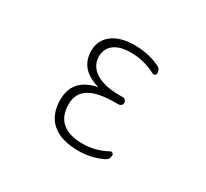

<svg xmlns="http://www.w3.org/2000/svg" viewBox="-148 -991 1297 1206"><g transform="rotate(30 500.0 -388.0)"><path d="M710.9 -108.4Q719.7 -113.3 728 -108.4Q736.3 -103.5 736.3 -93.8Q736.3 -63.5 710 -50.8Q628.9 -11.7 535.2 -11.7Q410.2 -11.7 344.2 -68.8Q278.3 -126 278.3 -233.4Q278.3 -385.7 442.4 -419.9Q442.4 -419.9 442.9 -420.9Q443.4 -421.9 442.4 -421.9Q293 -464.8 293 -597.7Q293 -673.8 351.6 -718.8Q410.2 -763.7 512.7 -763.7Q612.3 -763.7 696.3 -724.6Q723.6 -711.9 723.6 -680.7Q723.6 -670.9 714.8 -666Q706.1 -661.1 697.3 -666Q613.3 -710.9 517.6 -711.9Q437.5 -711.9 395 -679.7Q352.5 -647.5 352.5 -590.8Q352.5 -522.5 413.6 -482.9Q474.6 -443.4 588.9 -443.4H610.4Q621.1 -443.4 628.9 -435.5Q636.7 -427.7 636.7 -417Q636.7 -406.2 628.9 -398.4Q621.1 -390.6 610.4 -390.6H588.9Q459 -390.6 398.4 -352.5Q337.9 -314.5 337.9 -235.4Q337.9 -150.4 388.2 -106.9Q438.5 -63.5 537.1 -63.5Q627.9 -63.5 710.9 -108.4Z"/></g></svg>

Font: Gen Jyuu Gothic L Monospace Light
Style: Regular
Weight: 300
Designer: [Source Han Sans]
Ryoko NISHIZUKA  (kana & ideographs); Paul D. Hunt (Latin, Greek & Cyrillic); Wenlong ZHANG  (bopomofo
Version: Version 1.002.20150607